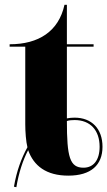

<svg xmlns="http://www.w3.org/2000/svg" viewBox="-20 -720 446 798"><path d="M38 56 48 58C58 -2 75 -54 97 -96C120 -31 172 10 264 10C358 10 406 -34 406 -110C406 -185 361 -231 290 -231C279 -231 269 -230 258 -228V-526H369V-536H258V-700H248C224 -590 141 -536 20 -536V-526H85V-203C85 -173 88 -131 94 -108C69 -63 49 -9 38 56ZM327 -23C270 -23 258 -67 258 -217C266 -220 279 -221 290 -221C355 -221 394 -179 394 -110C394 -55 369 -23 327 -23Z"/></svg>

Font: Noto Serif Display Condensed Black
Style: Regular
Weight: 900
Width: 3
Designer: Monotype Design Team
Foundry: Monotype Imaging Inc.
Version: Version 2.009